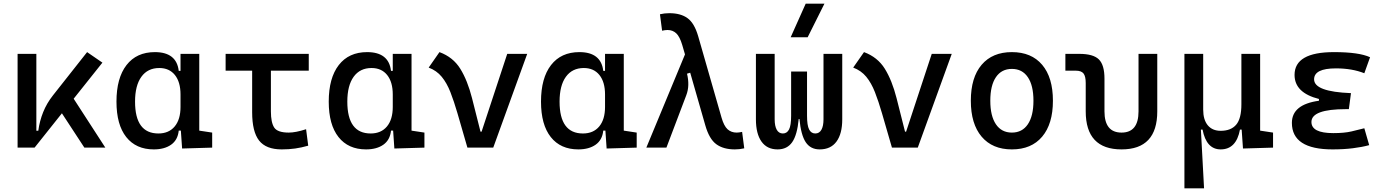

<svg xmlns="http://www.w3.org/2000/svg" viewBox="-20 -815 7657 1060"><path d="M77.1 0V-517.6H180.7V-93.3H191.4Q198.7 -147 218.3 -195.8Q237.8 -244.6 272.5 -288.6L460.9 -527.3L545.4 -469.2L386.7 -270L561.5 0H445.8L321.8 -189.5L170.9 0Z M829.1 9.8Q731 9.8 677 -58.3Q623 -126.5 623 -253.9Q623 -384.3 678.5 -455.8Q733.9 -527.3 835 -527.3Q954.6 -527.3 966.8 -423.8H976.6V-517.6H1080.1V-93.8L1151.4 -83V0L985.4 4.9L978.5 -93.8H966.8Q961.4 -42 924.6 -16.1Q887.7 9.8 829.1 9.8ZM976.6 -224.6V-293Q976.6 -362.3 945.6 -400.9Q914.6 -439.5 859.4 -439.5Q795.4 -439.5 760.5 -391.1Q725.6 -342.8 725.6 -253.9Q725.6 -78.1 854.5 -78.1Q912.1 -78.1 944.3 -116.7Q976.6 -155.3 976.6 -224.6Z M1535.2 9.8Q1448.7 9.8 1410.4 -39.1Q1372.1 -87.9 1372.1 -195.3V-424.8H1225.6V-517.6H1684.6V-424.8H1475.6V-200.2Q1475.6 -138.7 1493.9 -110.8Q1512.2 -83 1574.2 -83Q1612.3 -83 1669.9 -101.6L1681.6 -10.7Q1644 0 1609.4 4.9Q1574.7 9.8 1535.2 9.8Z M2001 9.8Q1902.8 9.8 1848.9 -58.3Q1794.9 -126.5 1794.9 -253.9Q1794.9 -384.3 1850.3 -455.8Q1905.8 -527.3 2006.8 -527.3Q2126.5 -527.3 2138.7 -423.8H2148.4V-517.6H2252V-93.8L2323.2 -83V0L2157.2 4.9L2150.4 -93.8H2138.7Q2133.3 -42 2096.4 -16.1Q2059.6 9.8 2001 9.8ZM2148.4 -224.6V-293Q2148.4 -362.3 2117.4 -400.9Q2086.4 -439.5 2031.2 -439.5Q1967.3 -439.5 1932.4 -391.1Q1897.5 -342.8 1897.5 -253.9Q1897.5 -78.1 2026.4 -78.1Q2084 -78.1 2116.2 -116.7Q2148.4 -155.3 2148.4 -224.6Z M2560.5 0 2505.4 -190.4Q2486.3 -255.9 2466.6 -306.4Q2446.8 -356.9 2418.7 -391.1Q2390.6 -425.3 2346.7 -441.9L2406.2 -527.3Q2481.4 -499.5 2521.2 -435.3Q2561 -371.1 2585.9 -273.4L2632.8 -87.9H2638.7L2780.3 -517.6H2890.6L2703.1 0Z M3172.9 9.8Q3074.7 9.8 3020.8 -58.3Q2966.8 -126.5 2966.8 -253.9Q2966.8 -384.3 3022.2 -455.8Q3077.6 -527.3 3178.7 -527.3Q3298.3 -527.3 3310.5 -423.8H3320.3V-517.6H3423.8V-93.8L3495.1 -83V0L3329.1 4.9L3322.3 -93.8H3310.5Q3305.2 -42 3268.3 -16.1Q3231.4 9.8 3172.9 9.8ZM3320.3 -224.6V-293Q3320.3 -362.3 3289.3 -400.9Q3258.3 -439.5 3203.1 -439.5Q3139.2 -439.5 3104.2 -391.1Q3069.3 -342.8 3069.3 -253.9Q3069.3 -78.1 3198.2 -78.1Q3255.9 -78.1 3288.1 -116.7Q3320.3 -155.3 3320.3 -224.6Z M4037.1 9.8Q3973.6 9.8 3934.6 -18.8Q3895.5 -47.4 3874 -122.6L3790.5 -413.6L3772.9 -408.2Q3780.8 -376 3780 -346.2Q3779.3 -316.4 3768.6 -288.6L3659.2 0H3548.3L3761.7 -514.6L3746.6 -566.4Q3732.9 -612.8 3713.4 -631.1Q3693.8 -649.4 3665.5 -649.4Q3652.3 -649.4 3635.3 -645.5L3623.5 -736.3Q3648.4 -742.2 3675.3 -742.2Q3737.8 -742.2 3775.6 -714.8Q3813.5 -687.5 3834.5 -615.2L3963.4 -166Q3976.6 -119.6 3996.8 -101.3Q4017.1 -83 4046.9 -83Q4060.1 -83 4077.1 -86.9L4088.9 3.9Q4064 9.8 4037.1 9.8Z M4505.4 9.8Q4454.6 9.8 4428.2 -30Q4401.9 -69.8 4393.6 -158.2H4389.6Q4381.3 -69.8 4353.5 -30Q4325.7 9.8 4272.9 9.8Q4214.8 9.8 4184.1 -33.4Q4153.3 -76.7 4153.3 -156.2V-517.6H4256.8V-156.2Q4256.8 -119.1 4268.3 -98.6Q4279.8 -78.1 4302.2 -78.1Q4324.7 -78.1 4336.2 -100.3Q4347.7 -122.6 4347.7 -175.8V-419.9H4435.5V-175.8Q4435.5 -122.6 4447 -100.3Q4458.5 -78.1 4481 -78.1Q4503.4 -78.1 4514.9 -98.6Q4526.4 -119.1 4526.4 -156.2V-517.6H4629.9V-156.2Q4629.9 -76.7 4598.1 -33.4Q4566.4 9.8 4505.4 9.8ZM4345.2 -609.4 4428.2 -794.9H4531.7L4439 -609.4Z M4904.3 0 4849.1 -190.4Q4830.1 -255.9 4810.3 -306.4Q4790.5 -356.9 4762.5 -391.1Q4734.4 -425.3 4690.4 -441.9L4750 -527.3Q4825.2 -499.5 4865 -435.3Q4904.8 -371.1 4929.7 -273.4L4976.6 -87.9H4982.4L5124 -517.6H5234.4L5046.9 0Z M5566.4 9.8Q5459 9.8 5399.4 -60.5Q5339.8 -130.9 5339.8 -258.8Q5339.8 -387.2 5399.4 -457.3Q5459 -527.3 5566.4 -527.3Q5674.3 -527.3 5733.6 -457.3Q5793 -387.2 5793 -258.8Q5793 -130.9 5733.6 -60.5Q5674.3 9.8 5566.4 9.8ZM5566.4 -83Q5623.5 -83 5654.5 -128.9Q5685.5 -174.8 5685.5 -258.8Q5685.5 -343.3 5654.5 -388.9Q5623.5 -434.6 5566.4 -434.6Q5509.3 -434.6 5478.3 -388.9Q5447.3 -343.3 5447.3 -258.8Q5447.3 -174.8 5478.3 -128.9Q5509.3 -83 5566.4 -83Z M6171.9 9.8Q5974.1 9.8 5974.1 -200.2V-356.4Q5974.1 -394 5961.9 -409.4Q5949.7 -424.8 5919.4 -424.8H5861.8V-517.6H5939Q6015.6 -517.6 6046.6 -487.1Q6077.6 -456.5 6077.6 -380.9V-200.2Q6077.6 -83 6171.9 -83Q6265.6 -83 6265.6 -200.2V-517.6H6369.1V-200.2Q6369.1 9.8 6171.9 9.8Z M6719.2 9.8Q6640.1 9.8 6619.1 -99.6H6609.9L6627.4 224.6H6519V-517.6H6622.6V-210Q6622.6 -153.8 6647.9 -123.3Q6673.3 -92.8 6719.2 -92.8Q6775.9 -92.8 6804.7 -126.5Q6833.5 -160.2 6833.5 -239.3V-517.6H6937V-93.8L7008.3 -83V0L6842.3 4.9L6835 -99.6H6825.7Q6805.2 9.8 6719.2 9.8Z M7336.9 9.8Q7112.3 9.8 7112.3 -136.7Q7112.3 -238.3 7261.7 -258.8V-268.6Q7127 -302.7 7127 -401.4Q7127 -527.3 7344.7 -527.3Q7482.9 -527.3 7543.9 -499L7512.2 -410.6Q7444.8 -437.5 7355.5 -437.5Q7234.9 -437.5 7234.9 -377Q7234.9 -308.6 7438.5 -300.8L7426.8 -212.4H7411.1Q7220.2 -212.4 7220.2 -141.6Q7220.2 -80.1 7340.8 -80.1Q7401.4 -80.1 7441.2 -89.4Q7481 -98.6 7512.2 -106.9L7539.1 -13.7Q7500 -2.9 7449 3.4Q7397.9 9.8 7336.9 9.8Z"/></svg>

Font: CaskaydiaMono NF
Style: Regular
Weight: 400
Designer: Aaron Bell
Foundry: Saja Typeworks
Version: Version 2111.001; ttfautohint (v1.8.4);Nerd Fonts 3.1.1